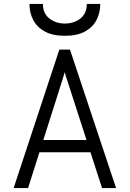

<svg xmlns="http://www.w3.org/2000/svg" viewBox="-20 -951 656 971"><path d="M49 0 280 -700H334L567 0H496L327 -523Q325.5 -528 321.2 -540.8Q317 -553.5 312.8 -566.5Q308.5 -579.5 307 -586Q305.5 -579.5 301.5 -566.5Q297.5 -553.5 293.8 -541Q290 -528.5 288 -523L122 0ZM155 -181 176 -243H439L460 -181ZM308 -770Q246 -770 206.5 -791.8Q167 -813.5 148 -850Q129 -886.5 129 -931H197Q197 -883 229.8 -857.5Q262.5 -832 308 -832Q354.5 -832 386.8 -857.5Q419 -883 419 -931H487Q487 -886.5 468.2 -850Q449.5 -813.5 410 -791.8Q370.5 -770 308 -770Z"/></svg>

Font: Overpass Mono Light
Style: Regular
Weight: 300
Monospace: yes
Designer: Delve Withrington, Dave Bailey
Foundry: Delve Fonts LLC
Version: Version 4.000